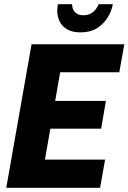

<svg xmlns="http://www.w3.org/2000/svg" viewBox="-20 -899 615 919"><path d="M10 0 131 -687H575L551 -553H268L244 -416H487L464 -283H221L195 -135H483L459 0ZM365 -744Q325 -744 300.5 -759Q276 -774 265 -797.5Q254 -821 254 -848Q254 -856 255 -863.5Q256 -871 257 -879H325Q325 -876 325.5 -871.5Q326 -867 327 -863Q329 -853 335.5 -844.5Q342 -836 352.5 -831Q363 -826 378 -826Q400 -826 415 -834.5Q430 -843 439.5 -856Q449 -869 452 -879H520Q515 -848 496 -816.5Q477 -785 445 -764.5Q413 -744 365 -744Z"/></svg>

Font: Archivo Condensed ExtraBold
Style: Italic
Weight: 800
Width: 3
Italic angle: -10°
Designer: Hector Gatti
Foundry: Omnibus-Type
Version: Version 2.001